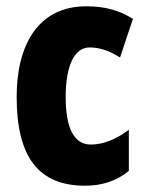

<svg xmlns="http://www.w3.org/2000/svg" viewBox="-20 -581 466 611"><path d="M251 10C304 10 351 -5 390 -37V-168C350 -138 309 -121 269 -121C216 -121 189 -172 189 -273C189 -374 218 -430 265 -430C298 -430 329 -419 362 -398L403 -521C360 -548 314 -561 255 -561C100 -561 33 -436 33 -273C33 -78 105 10 251 10Z"/></svg>

Font: Noto Sans Bengali ExtraCondensed ExtraBold
Style: Regular
Weight: 800
Width: 2
Designer: Joana Ranito - Universal Thirst; Jelle Bosma - Monotype Design Team
Foundry: Universal Thirst ehf.
Version: Version 3.000